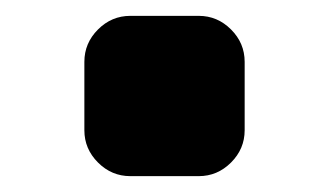

<svg xmlns="http://www.w3.org/2000/svg" viewBox="-20 -434 402 241"><path d="M143.6 -212.9Q120.1 -212.9 103 -230Q85.9 -247.1 85.9 -270.5V-356.4Q85.9 -379.9 103 -397Q120.1 -414.1 143.6 -414.1H229.5Q252.9 -414.1 270 -397Q287.1 -379.9 287.1 -356.4V-270.5Q287.1 -247.1 270 -230Q252.9 -212.9 229.5 -212.9Z"/></svg>

Font: Gen Jyuu Gothic Heavy
Style: Bold
Weight: 900
Designer: [Source Han Sans]
Ryoko NISHIZUKA  (kana & ideographs); Paul D. Hunt (Latin, Greek & Cyrillic); Wenlong ZHANG  (bopomofo
Version: Version 1.002.20150607